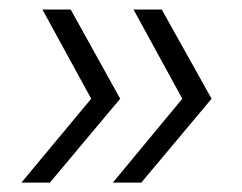

<svg xmlns="http://www.w3.org/2000/svg" viewBox="-20 -497 514 408"><path d="M219.8 -109 367.4 -287.2 263.7 -476.8H323.7L429.6 -287.2L280.3 -109ZM25.5 -109 173.8 -287.2 70.1 -476.8H130.2L235.4 -287.2L86 -109Z"/></svg>

Font: Alumni Sans SC Thin
Style: Italic
Weight: 100
Italic angle: -8°
Designer: Robert E. Leuschke
Foundry: Robert E. Leuschke
Version: Version 1.016